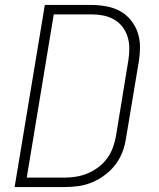

<svg xmlns="http://www.w3.org/2000/svg" viewBox="-20 -755 640 775"><path d="M39 0 161 -735H349Q379 -735 409 -729.5Q439 -724 464 -710.5Q489 -697 507.5 -674.5Q526 -652 535.5 -624.5Q545 -597 545 -566Q545 -535 540 -505L489 -199Q485 -171 475 -143.5Q465 -116 447 -92Q429 -68 404.5 -49.5Q380 -31 353 -19.5Q326 -8 297.5 -4Q269 0 241 0ZM241 -38Q264 -38 288 -42Q312 -46 334.5 -55.5Q357 -65 377.5 -80.5Q398 -96 412.5 -116Q427 -136 435.5 -159Q444 -182 448 -205L498 -511Q502 -535 502 -559.5Q502 -584 495 -606.5Q488 -629 474 -647Q460 -665 440 -676.5Q420 -688 396.5 -692.5Q373 -697 349 -697H197L88 -38Z"/></svg>

Font: Iosevka Curly XLtExObl
Style: Regular
Weight: 200
Width: 7
Italic angle: -9°
Monospace: yes
Designer: Belleve Invis
Foundry: Belleve Invis
Version: Version 11.0.1; ttfautohint (v1.8.3)